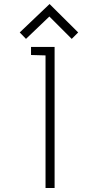

<svg xmlns="http://www.w3.org/2000/svg" viewBox="-20 -933 488 953"><path d="M134 -700V-660L206 -658V0H251V-700ZM78 -772 109 -740 225 -851 336 -740 368 -772 226 -913Z"/></svg>

Font: Advent Pro
Style: Light
Weight: 300
Designer: Andreas Kalpakidis
Foundry: Andreas Kalpakidis
Version: Version 2.002 2007